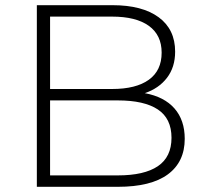

<svg xmlns="http://www.w3.org/2000/svg" viewBox="-20 -720 792 740"><path d="M652.5 -302C626.2 -332 588 -351.7 538 -361C574 -373 602.5 -392.7 623.5 -420C644.5 -447.3 655 -481 655 -521C655 -578.3 633.8 -622.5 591.5 -653.5C549.2 -684.5 490 -700 414 -700H122V0H434C519.3 0 583.7 -16 627 -48C670.3 -80 692 -125.7 692 -185C692 -233 678.8 -272 652.5 -302ZM173 -656H412C473.3 -656 520.5 -644.2 553.5 -620.5C586.5 -596.8 603 -562.3 603 -517C603 -471 586.5 -436.2 553.5 -412.5C520.5 -388.8 473.3 -377 412 -377H173ZM588.5 -79.5C553.5 -55.8 502 -44 434 -44H173V-333H434C502 -333 553.5 -321.3 588.5 -298C623.5 -274.7 641 -238.3 641 -189C641 -139.7 623.5 -103.2 588.5 -79.5Z"/></svg>

Font: Montserrat Custom ExtraLight
Style: Regular
Weight: 300
Designer: Julieta Ulanovsky
Foundry: Julieta Ulanovsky
Version: Version 7.200